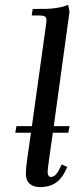

<svg xmlns="http://www.w3.org/2000/svg" viewBox="-20 -766 348 793"><path d="M43 -217.8 47.9 -245.1H111.8L169.9 -662.1Q171.9 -677.7 171.9 -683.1Q171.9 -693.4 165.3 -697.8Q158.7 -702.1 141.1 -702.1H110.8L115.2 -729Q155.8 -729 174.8 -729.5Q193.8 -730 218.3 -733.9Q242.7 -737.8 261.2 -746.1L267.1 -717.8L202.1 -245.1H267.1L262.2 -217.8H198.2L182.1 -104Q176.8 -65.4 176.8 -58.1Q176.8 -35.2 189.9 -35.2Q209 -35.2 224.1 -64.9L234.9 -86.9L257.8 -76.2L247.1 -54.2Q215.8 6.8 147 6.8Q118.2 6.8 102.5 -7.1Q86.9 -21 86.9 -47.9Q86.9 -71.8 91.8 -105L107.9 -217.8Z"/></svg>

Font: Dihjauti
Style: Bold Italic
Weight: 700
Italic angle: -9°
Designer: T. Christopher White
Version: Version 3.0.0